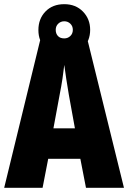

<svg xmlns="http://www.w3.org/2000/svg" viewBox="-20 -900 614 920"><path d="M392 0 365 -139H211L184 0H0L174 -714H398L574 0ZM310 -445Q303 -485 297.5 -522Q292 -559 288 -589Q285 -561 279.5 -524Q274 -487 266 -447L236 -285H339ZM288 -633Q232 -633 198 -668Q164 -703 164 -756Q164 -810 198 -845Q232 -880 288 -880Q343 -880 377.5 -844.5Q412 -809 412 -757Q412 -705 378 -669Q344 -633 288 -633ZM288 -716Q305 -716 317 -727.5Q329 -739 329 -757Q329 -775 317 -786.5Q305 -798 288 -798Q271 -798 259 -786.5Q247 -775 247 -757Q247 -739 257.5 -727.5Q268 -716 288 -716Z"/></svg>

Font: Noto Sans Sinhala UI ExtraCondensed Black
Style: Regular
Weight: 900
Width: 2
Designer: Jelle Bosma - Monotype Design Team
Foundry: Monotype Imaging Inc.
Version: Version 2.006; ttfautohint (v1.8.4.7-5d5b)